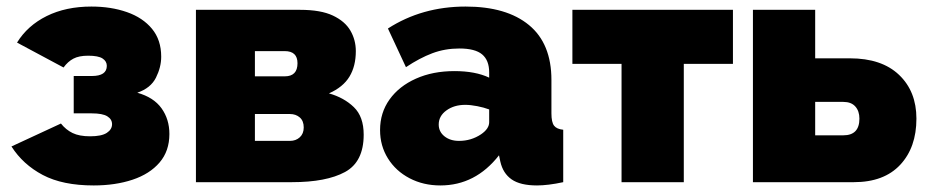

<svg xmlns="http://www.w3.org/2000/svg" viewBox="-20 -556 2837 586"><path d="M266 10Q171 10 110.5 -22Q50 -54 15 -109L166 -179Q181 -160 201.5 -150Q222 -140 255 -140Q290 -140 306 -150.5Q322 -161 322 -177Q322 -192 307.5 -201Q293 -210 260 -210H205V-324H260Q306 -324 306 -355Q306 -369 293 -377.5Q280 -386 249 -386Q221 -386 204 -377Q187 -368 174 -350L32 -426Q64 -478 122.5 -507Q181 -536 259 -536Q319 -536 367.5 -519Q416 -502 444 -468Q472 -434 472 -383Q472 -351 456 -319Q440 -287 399 -273Q449 -259 473 -225.5Q497 -192 497 -147Q497 -95 467 -60Q437 -25 384.5 -7.5Q332 10 266 10Z M578 0V-526H896Q959 -526 996 -508.5Q1033 -491 1049.5 -462.5Q1066 -434 1066 -400Q1066 -354 1046.5 -322Q1027 -290 984 -271Q1030 -258 1060 -229Q1090 -200 1090 -145Q1090 -62 1033 -31Q976 0 871 0ZM758 -323H849Q888 -323 888 -363Q888 -400 849 -400H758ZM758 -126H865Q883 -126 895 -137Q907 -148 907 -167Q907 -187 895 -197.5Q883 -208 865 -208H758Z M1140 -159Q1140 -212 1169 -252.5Q1198 -293 1249.5 -316Q1301 -339 1367 -339Q1431 -339 1473 -319V-335Q1473 -372 1451.5 -390Q1430 -408 1382 -408Q1338 -408 1299.5 -393.5Q1261 -379 1219 -351L1164 -469Q1268 -536 1401 -536Q1526 -536 1594.5 -479.5Q1663 -423 1663 -312V-210Q1663 -183 1671 -172.5Q1679 -162 1699 -160V0Q1676 5 1655.5 7.5Q1635 10 1619 10Q1568 10 1541.5 -8.5Q1515 -27 1507 -63L1503 -82Q1431 10 1324 10Q1272 10 1230 -12Q1188 -34 1164 -72.5Q1140 -111 1140 -159ZM1448 -146Q1473 -163 1473 -183V-222Q1457 -228 1436.5 -232Q1416 -236 1400 -236Q1366 -236 1342.5 -219Q1319 -202 1319 -176Q1319 -154 1336.5 -140Q1354 -126 1381 -126Q1418 -126 1448 -146Z M1877 0V-361H1727V-526H2217V-361H2067V0Z M2278 0V-526H2468V-378H2574Q2671 -378 2724 -327.5Q2777 -277 2777 -194Q2777 -106 2727.5 -53Q2678 0 2586 0ZM2468 -143H2554Q2603 -143 2603 -194Q2603 -217 2590.5 -231Q2578 -245 2554 -245H2468Z"/></svg>

Font: Raleway Black
Style: Regular
Weight: 900
Designer: Matt McInerney, Pablo Impallari, Rodrigo Fuenzalida
Foundry: Matt McInerney, Pablo Impallari, Rodrigo Fuenzalida
Version: Version 4.026